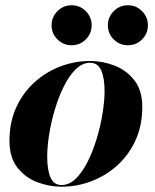

<svg xmlns="http://www.w3.org/2000/svg" viewBox="-20 -703 593 733"><path d="M391.8 -606.4Q391.8 -637.9 414.3 -660.5Q436.8 -683 468.3 -683Q499.9 -683 522.3 -660.5Q544.7 -637.9 544.7 -606.4Q544.7 -574.9 522.3 -552.5Q499.9 -530.2 468.3 -530.2Q436.8 -530.2 414.3 -552.5Q391.8 -574.9 391.8 -606.4ZM176.9 -606.4Q176.9 -637.9 199.4 -660.5Q222 -683 253.5 -683Q285 -683 307.5 -660.5Q329.9 -637.9 329.9 -606.4Q329.9 -574.9 307.5 -552.5Q285 -530.2 253.5 -530.2Q222 -530.2 199.4 -552.5Q176.9 -574.9 176.9 -606.4ZM214.8 9.8Q167 9.8 121.2 -7.9Q75.4 -25.6 45.8 -64.1Q16.1 -102.5 16.1 -165Q16.1 -236.3 41.9 -292.7Q67.6 -349.1 111.6 -388.8Q155.5 -428.5 210.4 -449.3Q265.4 -470.2 324 -470.2Q372.1 -470.2 417.8 -452.4Q463.6 -434.6 493.4 -396Q523.2 -357.4 523.2 -294.9Q523.2 -223.6 497.3 -167.2Q471.4 -110.8 427.5 -71.3Q383.5 -31.7 328.5 -11Q273.4 9.8 214.8 9.8ZM214.8 3.4Q244.6 3.4 269.9 -21.5Q295.2 -46.4 315.3 -86.9Q335.4 -127.4 349.7 -175.4Q364 -223.4 371.6 -270.6Q379.2 -317.9 379.2 -355Q379.2 -406 366.2 -434.7Q353.3 -463.4 324 -463.4Q294.4 -463.4 269 -438.5Q243.7 -413.6 223.6 -373Q203.6 -332.5 189.3 -284.5Q175 -236.6 167.6 -189.3Q160.2 -142.1 160.2 -105Q160.2 -54.2 172.9 -25.4Q185.5 3.4 214.8 3.4Z"/></svg>

Font: Bodoni* 36
Style: Bold Italic
Weight: 700
Italic angle: -13°
Version: Version 2.000; ttfautohint (v1.8.1)